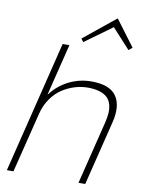

<svg xmlns="http://www.w3.org/2000/svg" viewBox="-110 -1130 892 1204"><g transform="rotate(10 336.0 -528.5)"><path d="M621.1 -413.1 519 0H476.1L575.2 -400.9Q583.5 -435.1 585.4 -462.6Q587.4 -490.2 580.6 -516.1Q573.7 -542 556.6 -559.6Q539.6 -577.1 507.8 -587.6Q476.1 -598.1 431.2 -598.1Q390.1 -598.1 349.4 -585.9Q308.6 -573.7 270 -549.1Q231.4 -524.4 201.2 -481.4Q170.9 -438.5 157.2 -382.8L62 0H20L227.1 -839.8H270L189 -512.2H190.9Q234.9 -571.8 302.5 -606Q370.1 -640.1 446.8 -640.1Q563.5 -640.1 605.2 -579.8Q647 -519.5 621.1 -413.1ZM541 -1056.2 663.1 -893.1 640.1 -874 524.9 -1000 522.9 -998 352.1 -874 336.9 -894 538.1 -1057.1Z"/></g></svg>

Font: Sinkin Sans 200 X Light Italic
Style: Regular
Weight: 200
Italic angle: -112°
Designer: Keith Bates
Foundry: K-Type
Version: Sinkin Sans (version 1.0)  by Keith Bates   •   © 2014   www